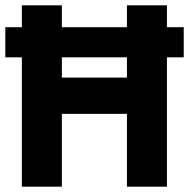

<svg xmlns="http://www.w3.org/2000/svg" viewBox="-22 -700 709 720"><path d="M60 -680H210V-409H454V-680H604V0H454V-273H210V0H60ZM-2 -598H667V-485H-2Z"/></svg>

Font: Teachers[wght]
Style: Regular
Weight: 400
Designer: Alfredo Marco Pradil & Chank Diesel
Version: Version 1.000;Glyphs 3.1.2 (3151)